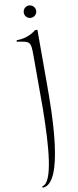

<svg xmlns="http://www.w3.org/2000/svg" viewBox="-148 -687 623 1542"><g transform="rotate(-10 164.0 84.5)"><path d="M211 -545C239 -545 262 -567 262 -595C262 -623 239 -646 211 -646C183 -646 161 -623 161 -595C161 -567 183 -545 211 -545ZM66 815C244 815 245 218 245 2V-442H226C181 -408 133 -388 66 -388V-376C175 -359 178 -360 178 -234V196C174 493 154 789 66 803Z"/></g></svg>

Font: Cantique Normal
Style: Regular
Weight: 400
Designer: Sébastien Hayez
Foundry: Sébastien Hayez & Ariel Martín Pérez
Version: Version 1.000;hotconv 1.0.109;makeotfexe 2.5.65596